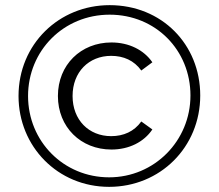

<svg xmlns="http://www.w3.org/2000/svg" viewBox="-20 -723 849 746"><path d="M52 -350C52 -154 204 3 404 3C602 3 758 -151 758 -352C758 -551 608 -703 406 -703C209 -703 52 -551 52 -350ZM89 -350C89 -526 227 -666 406 -666C585 -666 720 -528 720 -352C720 -176 580 -34 404 -34C227 -34 89 -174 89 -350ZM413 -142C481 -142 539 -171 572 -220L529 -251C501 -212 460 -194 412 -194C325 -194 262 -257 262 -350C262 -443 325 -506 412 -506C460 -506 501 -488 529 -449L572 -481C539 -529 481 -558 413 -558C294 -558 205 -471 205 -350C205 -229 294 -142 413 -142Z"/></svg>

Font: Malon Grotesk
Style: Regular
Weight: 400
Designer: Julieta Ulanovsky
Foundry: Julieta Ulanovsky
Version: Version 7.200